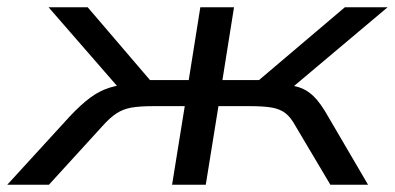

<svg xmlns="http://www.w3.org/2000/svg" viewBox="-58 -510 1090 530"><path d="M-38 0 134 -188Q165 -221 190.5 -240Q216 -259 244.5 -268Q273 -277 312 -279L284 -251L76 -490H184L356 -289H463L495 -490H588L556 -289H657L894 -490H1012L728 -251L711 -279Q744 -276 766 -269.5Q788 -263 807 -245Q826 -227 848 -188L958 0H854L759 -160Q745 -186 730 -197.5Q715 -209 692.5 -213Q670 -217 631 -217H545L510 0H417L452 -217H366Q328 -217 305 -213Q282 -209 263.5 -197Q245 -185 223 -160L77 0Z"/></svg>

Font: Nunito Sans 10pt Expanded
Style: Italic
Weight: 400
Width: 7
Italic angle: -9°
Designer: Vernon Adams
Foundry: Vernon Adams
Version: Version 3.101;gftools[0.9.27]